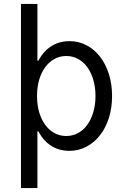

<svg xmlns="http://www.w3.org/2000/svg" viewBox="-20 -760 640 980"><path d="M333.8 -550Q288.6 -550 252.5 -530.6Q216.4 -511.2 191 -475.1Q165.6 -439 152.1 -387Q138.6 -335 138.6 -270Q138.6 -204.8 152.1 -152.9Q165.6 -101 190.7 -64.9Q215.8 -28.8 251.9 -9.4Q288 10 333.2 10Q381.1 10 420.9 -11Q460.8 -32 490.1 -69.3Q519.4 -106.6 535.7 -157.7Q552 -208.9 552 -270Q552 -331.1 535.7 -382.3Q519.4 -433.4 490.5 -470.8Q461.5 -508.1 421.6 -529.1Q381.7 -550 333.8 -550ZM318.3 -474.2Q350.6 -474.2 378.1 -459.3Q405.6 -444.5 425.4 -417.4Q445.2 -390.4 456.3 -352.8Q467.4 -315.2 467.4 -270.2Q467.4 -225.2 456.2 -187.4Q445 -149.6 425.3 -122.6Q405.6 -95.6 378.1 -80.7Q350.6 -65.8 318.3 -65.8Q285 -65.8 257.6 -81Q230.2 -96.2 210.4 -123.2Q190.6 -150.3 179.8 -187.7Q169 -225.1 169 -270.1Q169 -315.2 179.8 -352.5Q190.6 -389.8 210.4 -416.7Q230.3 -443.7 257.7 -458.9Q285.2 -474.2 318.3 -474.2ZM87 -740V200H171V-89.4H179L153.2 -280L179 -450H171V-740Z"/></svg>

Font: CommitMonoV143 ExtLt
Style: Regular
Weight: 200
Monospace: yes
Designer: Eigil Nikolajsen
Foundry: Eigil Nikolajsen
Version: Version 1.143